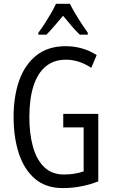

<svg xmlns="http://www.w3.org/2000/svg" viewBox="-20 -963 582 993"><path d="M307.1 -374H488.3V-24.9Q444.8 -7.8 398.4 1Q352.1 9.8 304.7 9.8Q217.3 9.8 160.9 -38.3Q104.5 -86.4 77.4 -169.7Q50.3 -252.9 50.3 -358.4Q50.3 -465.3 79.8 -547.9Q109.4 -630.4 169.2 -677.2Q229 -724.1 319.3 -724.1Q363.3 -724.1 403.8 -712.6Q444.3 -701.2 480 -678.2L452.1 -612.3Q418.9 -633.8 386.5 -644Q354 -654.3 320.8 -654.3Q258.8 -654.3 216.8 -619.6Q174.8 -585 153.3 -518.6Q131.8 -452.1 131.8 -356.4Q131.8 -272.5 150.1 -205.3Q168.5 -138.2 208 -99.4Q247.6 -60.5 311 -60.5Q339.4 -60.5 365 -64.7Q390.6 -68.8 412.6 -76.7V-304.2H307.1ZM341.8 -943.4Q352.5 -920.9 368.4 -894Q384.3 -867.2 401.6 -840.8Q418.9 -814.5 434.1 -793.5V-783.7H392.6Q371.6 -803.7 350.1 -829.1Q328.6 -854.5 306.2 -881.3Q283.7 -855 261 -828.4Q238.3 -801.8 220.2 -783.7H178.2V-793.5Q195.8 -816.9 212.9 -843.5Q230 -870.1 244.9 -896Q259.8 -921.9 269.5 -943.4Z"/></svg>

Font: Open Sans Condensed
Style: Regular
Weight: 400
Width: 3
Designer: Monotype Design Team
Foundry: Monotype Imaging Inc.
Version: Version 3.000